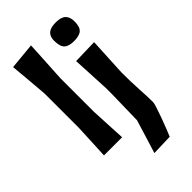

<svg xmlns="http://www.w3.org/2000/svg" viewBox="-282 -828 1107 1107"><g transform="rotate(-45 271.5 -275.0)"><path d="M61.5 0Q64 -54.5 66.5 -104.8Q69 -155 71.5 -217V-493.5Q66.5 -555 61.5 -613.8Q56.5 -672.5 51 -730.5L212.5 -746Q209.5 -687 206 -624.2Q202.5 -561.5 198.5 -493.5V-217Q201.5 -155 204 -104.8Q206.5 -54.5 209.5 0ZM276.5 196Q293 145 308 94.5Q323 44 339.5 -8.5L344 -217V-267Q340.5 -338.5 337.8 -391.2Q335 -444 332.5 -498L483 -502Q480 -447 477.5 -393.5Q475 -340 471 -267Q471 -190 475 -126Q479 -62 479 -17.5Q479 -8 470.2 19.2Q461.5 46.5 449.2 80.2Q437 114 424.8 144.5Q412.5 175 405.5 192ZM406 -587.5Q363.5 -587.5 344.5 -605.5Q325.5 -623.5 325.5 -671.5Q325.5 -705 344.8 -722Q364 -739 407 -739Q450 -739 469 -720.8Q488 -702.5 488 -666.5Q488 -622 468.8 -604.8Q449.5 -587.5 406 -587.5Z"/></g></svg>

Font: Commissioner Loud SemiBold
Style: Regular
Weight: 600
Designer: Kostas Bartsokas
Foundry: Kostas Bartsokas
Version: Version 1.000; ttfautohint (v1.8.3)